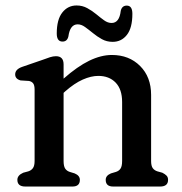

<svg xmlns="http://www.w3.org/2000/svg" viewBox="-20 -682 664 702"><path d="M212.5 -446.5V-394.5Q263 -439 306.2 -460Q349.5 -481 389 -481Q452 -481 492.2 -440.8Q532.5 -400.5 532.5 -335V-93.5Q532.5 -75.5 538.5 -67.2Q544.5 -59 555.5 -55.5L573.5 -50.5Q583.5 -45.5 589 -39.8Q594.5 -34 594.5 -24.5Q594.5 0 565.5 0H393.5Q366.5 0 366.5 -24.5Q366.5 -40 385.5 -48L404 -53.5Q415 -57 420.8 -65.8Q426.5 -74.5 426.5 -93.5V-309Q426.5 -355.5 402.8 -380Q379 -404.5 339.5 -404.5Q313 -404.5 282.5 -391Q252 -377.5 218.5 -348L212.5 -342.5V-93.5Q212.5 -74.5 218.2 -65.8Q224 -57 235 -53.5L253 -48Q272 -40 272 -24.5Q272 0 245 0H72.5Q43.5 0 43.5 -24.5Q43.5 -41 65 -50.5L83.5 -55.5Q94.5 -59 100.5 -67.5Q106.5 -76 106.5 -93.5V-354Q106.5 -370.5 101.2 -377.2Q96 -384 86 -386L55 -388Q35.5 -393.5 35.5 -410Q35.5 -428.5 61 -437.5L136.5 -463.5Q151 -469 162.8 -472.8Q174.5 -476.5 184.5 -476.5Q212.5 -476.5 212.5 -446.5ZM392 -529Q370 -529 352.5 -538.8Q335 -548.5 319.8 -561Q304.5 -573.5 291 -583.2Q277.5 -593 264 -593Q236 -593 230 -548.5Q225.5 -530 208.5 -530Q187.5 -530 187.5 -559.5Q187.5 -610.5 207.8 -636.2Q228 -662 260 -662Q281.5 -662 299.2 -652.2Q317 -642.5 332 -630Q347 -617.5 360.5 -607.8Q374 -598 388 -598Q416.5 -598 421.5 -642.5Q426 -661.5 443.5 -661.5Q464 -661.5 464 -631.5Q464 -580 444 -554.5Q424 -529 392 -529Z"/></svg>

Font: Fraunces 9pt S100
Style: Regular
Weight: 400
Version: Version 1.000; ttfautohint (v1.8.3)